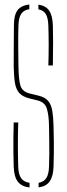

<svg xmlns="http://www.w3.org/2000/svg" viewBox="-20 -824 296 848"><path d="M110.5 4Q75 0 58.5 -22Q42 -44 40.5 -88Q39.5 -127 39.2 -156Q39 -185 39.2 -214.2Q39.5 -243.5 40.5 -283H60.5Q59 -234.5 59 -185.8Q59 -137 60.5 -88Q61.5 -54.5 73 -37.5Q84.5 -20.5 110.5 -16.5ZM150.5 3.5V-16.5Q174.5 -21 185 -38.2Q195.5 -55.5 196.5 -88Q197.5 -122.5 197.8 -147.8Q198 -173 197.5 -199.8Q197 -226.5 196.5 -266Q196 -312.5 187.5 -342.2Q179 -372 147.5 -380L111.5 -389Q80.5 -396.5 65.8 -412.5Q51 -428.5 46.2 -456.8Q41.5 -485 40.5 -529Q40 -567.5 40.8 -617.5Q41.5 -667.5 41.5 -713Q41.5 -757 57.2 -778.5Q73 -800 109.5 -804V-783.5Q84.5 -779.5 73.5 -762.5Q62.5 -745.5 61.5 -712Q60 -666.5 60.5 -620.8Q61 -575 61.5 -529Q62.5 -470.5 70.5 -445Q78.5 -419.5 111.5 -411L148.5 -402Q178.5 -395 192.5 -378.5Q206.5 -362 211 -334.2Q215.5 -306.5 216.5 -266Q217.5 -224.5 217.8 -198.2Q218 -172 217.8 -147.8Q217.5 -123.5 216.5 -88Q215 -44.5 199.2 -22.5Q183.5 -0.5 150.5 3.5ZM193.5 -535Q195 -579.5 195 -623.8Q195 -668 193.5 -712Q192.5 -744.5 182.5 -761.5Q172.5 -778.5 149.5 -783V-803.5Q182 -799 197 -777.2Q212 -755.5 213.5 -712Q214.5 -681.5 214.5 -635.8Q214.5 -590 213.5 -535Z"/></svg>

Font: Big Shoulders Stencil Display SC Thin
Style: Regular
Weight: 100
Designer: Patric King
Foundry: XO Type Co
Version: Version 2.001